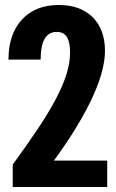

<svg xmlns="http://www.w3.org/2000/svg" viewBox="-20 -750 466 770"><path d="M31 0V-90Q88 -168 131.5 -233Q175 -298 203.5 -352Q232 -406 246.5 -452Q261 -498 261 -539Q261 -582 248 -602Q235 -622 208 -622Q175 -622 159 -594.5Q143 -567 143 -511H14Q14 -613 68 -671.5Q122 -730 216 -730Q302 -730 351.5 -681Q401 -632 401 -546Q401 -504 386 -452Q371 -400 341 -339Q311 -278 267 -209Q223 -140 164 -63L140 -106H410V0Z"/></svg>

Font: Instrument Sans Condensed
Style: Bold
Weight: 700
Width: 3
Designer: Rodrigo Fuenzalida
Foundry: fragTYPE
Version: Version 1.000;gftools[0.9.28]